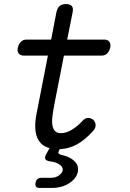

<svg xmlns="http://www.w3.org/2000/svg" viewBox="-20 -725 640 946"><path d="M176 201Q163 201 158 195Q153 189 155 176.5Q157 164 164.5 157.5Q172 151 185 151H232Q255 151 271 139Q287 127 289 114Q291 95 266 81Q250 73 226 70Q207 67 203 58Q199 49 209 32L224 5Q214 2 205 -2Q181 -14 168.5 -36.5Q156 -59 154 -90Q152 -121 159 -159L216 -451H98Q80 -451 72 -462Q64 -473 68 -490Q72 -508 83 -519Q94 -530 111 -530H232L258 -665Q263 -686 274 -695.5Q285 -705 305 -705Q325 -705 333.5 -695.5Q342 -686 338 -665L311 -530H494Q511 -530 519 -519Q527 -508 523 -490Q519 -473 508.5 -462Q498 -451 480 -451H295L249 -217Q241 -176 238 -148.5Q235 -121 239 -103.5Q243 -86 253 -77.5Q263 -69 280 -69Q307 -69 334.5 -86Q362 -103 385 -128Q399 -144 413.5 -144Q428 -144 439 -135Q450 -125 451 -109.5Q452 -94 439 -80Q419 -58 399.5 -41.5Q380 -25 359 -13.5Q338 -2 315 4Q296 9 274 10L271 17Q266 26 268.5 30.5Q271 35 279 37Q296 41 312 47Q337 57 352.5 75Q368 93 364 119Q358 153 322 177Q286 201 235 201Z"/></svg>

Font: Maple Mono Light
Style: Italic
Weight: 300
Italic angle: -10°
Monospace: yes
Designer: subframe7536
Version: Version 7.000